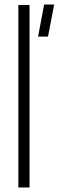

<svg xmlns="http://www.w3.org/2000/svg" viewBox="-20 -822 258 842"><path d="M60.5 0V-800H109.5V0ZM147 -661.5 173.5 -802H217.5L190.5 -661.5Z"/></svg>

Font: Big Shoulders Stencil Text Thin ExtraLight
Style: Regular
Weight: 250
Version: Version 2.001